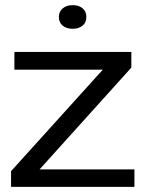

<svg xmlns="http://www.w3.org/2000/svg" viewBox="-20 -727 567 747"><path d="M23 0V-61L380 -456H36V-525H491V-464L134 -68H503V0ZM263 -615Q238 -615 223.5 -627.5Q209 -640 209 -661Q209 -682 224 -694.5Q239 -707 263 -707Q287 -707 301.5 -694.5Q316 -682 316 -661Q316 -639 301 -627Q286 -615 263 -615Z"/></svg>

Font: Mona Sans SemiExpanded
Style: Regular
Weight: 400
Width: 6
Designer: Deni Anggara
Foundry: GitHub
Version: Version 2.000